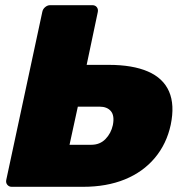

<svg xmlns="http://www.w3.org/2000/svg" viewBox="-20 -720 733 740"><path d="M25 0Q15 0 8.5 -7.5Q2 -15 4 -26L143 -674Q145 -685 154 -692.5Q163 -700 173 -700H336Q347 -700 353 -692.5Q359 -685 357 -674L314 -470H399Q491 -470 550 -444.5Q609 -419 631.5 -367.5Q654 -316 638 -239Q622 -165 576.5 -111Q531 -57 461 -28.5Q391 0 300 0ZM248 -162H332Q365 -162 386.5 -184Q408 -206 415 -238Q422 -274 407.5 -291.5Q393 -309 363 -309H280Z"/></svg>

Font: Rubik Light ExtraBold
Style: Italic
Weight: 800
Italic angle: -12°
Version: Version 2.104